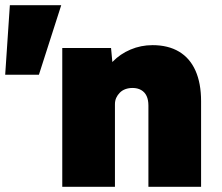

<svg xmlns="http://www.w3.org/2000/svg" viewBox="-140 -720 855 740"><path d="M-120 -432 -102 -700H96L10 -432ZM100 0V-535H288L298 -427L255 -415Q266 -453 294.5 -482.5Q323 -512 363 -529Q403 -546 448 -546Q508 -546 550 -521Q592 -496 613.5 -447.5Q635 -399 635 -330V0H432V-313Q432 -335 425 -350Q418 -365 404 -373Q390 -381 371 -381Q356 -381 343.5 -376.5Q331 -372 322 -363Q313 -354 308 -343Q303 -332 303 -318V0H202Q164 0 138.5 0Q113 0 100 0Z"/></svg>

Font: Lexend Deca Black
Style: Regular
Weight: 900
Designer: Bonnie Shaver-Troup, Thomas Jockin
Foundry: Lexend
Version: Version 1.007